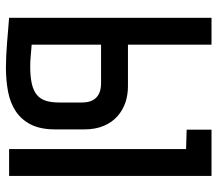

<svg xmlns="http://www.w3.org/2000/svg" viewBox="-64 -676 751 664"><g transform="rotate(90 312.0 -344.5)"><path d="M429 -614 496 -612V0H589V-700H429ZM279 -411H135V-700H42V0Q42 0 54 1Q66 2 85 3.5Q104 5 127 7Q150 9 173 10Q196 11 214 11Q259 11 298 3.5Q337 -4 366 -23.5Q395 -43 411.5 -76Q428 -109 428 -160V-260Q428 -299 415.5 -328Q403 -357 381.5 -375.5Q360 -394 334 -402.5Q308 -411 279 -411ZM335 -174Q335 -146 329 -127Q323 -108 308.5 -96Q294 -84 270 -78.5Q246 -73 210 -73Q200 -73 190 -73.5Q180 -74 170.5 -75Q161 -76 153.5 -76.5Q146 -77 141 -77.5Q136 -78 135 -78V-318H270Q282 -318 293.5 -315Q305 -312 314.5 -304.5Q324 -297 329.5 -284Q335 -271 335 -250Z"/></g></svg>

Font: Advent Pro SemiBold
Style: Regular
Weight: 600
Designer: VivaRado, Andreas Kalpakidis
Foundry: VivaRado, Andreas Kalpakidis
Version: Version 3.000